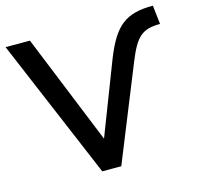

<svg xmlns="http://www.w3.org/2000/svg" viewBox="-117 -841 981 952"><g transform="rotate(-15 374.0 -364.5)"><path d="M390.6 0 586.9 -485.8C633.3 -600.1 665 -631.8 758.8 -631.8L748 -728.5C607.4 -728.5 548.8 -681.6 487.3 -527.3L343.3 -154.3L114.3 -718.8H-10.7L293 0Z"/></g></svg>

Font: Winston Medium
Style: Regular
Weight: 500
Designer: Vernon Adams, Kim Jin-seong, David Berlow, Cristiano Sobral
Foundry: The Winston Project Authors
Version: Version 3.004